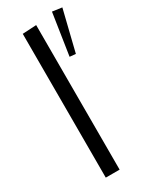

<svg xmlns="http://www.w3.org/2000/svg" viewBox="-200 -817 689 865"><g transform="rotate(-30 144.5 -384.5)"><path d="M237 -550 206 -553 239 -769 289 -762ZM75 0V-748L147 -752V0Z"/></g></svg>

Font: Arsenal
Style: Regular
Weight: 400
Designer: Andrij Shevchenko
Foundry: Stairsfor
Version: Version 2.001;PS 002.001;hotconv 1.0.88;makeotf.lib2.5.64775